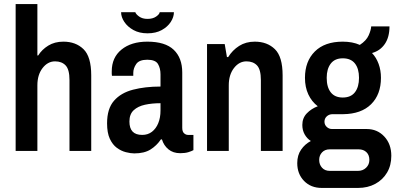

<svg xmlns="http://www.w3.org/2000/svg" viewBox="-20 -743 1954 945"><path d="M57 0V-723H164V-470H168Q186 -499 217.5 -518.5Q249 -538 292 -538Q353 -538 391 -501Q429 -464 429 -372V0H322V-349Q322 -401 303 -421Q284 -441 251 -441Q215 -441 189.5 -408Q164 -375 164 -323V0Z M641 12Q623 12 599.5 6Q576 0 555 -15.5Q534 -31 520.5 -60Q507 -89 507 -136Q507 -208 541 -247Q575 -286 634.5 -301.5Q694 -317 770 -317V-377Q770 -407 757.5 -428Q745 -449 705 -449Q665 -449 650.5 -428Q636 -407 636 -384V-370H531Q530 -375 530 -380Q530 -385 530 -392Q530 -460 578 -499Q626 -538 705 -538Q793 -538 835 -498Q877 -458 877 -386V-114Q877 -95 886 -87Q895 -79 905 -79H932V-4Q923 1 907 6Q891 11 867 11Q832 11 809 -8Q786 -27 777 -57H772Q751 -26 720.5 -7Q690 12 641 12ZM680 -79Q708 -79 728 -94.5Q748 -110 759 -137Q770 -164 770 -199V-235Q728 -235 693.5 -227.5Q659 -220 638 -200.5Q617 -181 617 -145Q617 -112 632.5 -95.5Q648 -79 680 -79ZM706 -579Q666 -579 637 -595Q608 -611 592 -635Q576 -659 576 -683H646Q649 -673 665 -661.5Q681 -650 706 -650Q732 -650 748.5 -661.5Q765 -673 766 -683H836Q836 -659 820.5 -635Q805 -611 776 -595Q747 -579 706 -579Z M999 0V-526H1086L1097 -462H1103Q1124 -496 1157 -517Q1190 -538 1234 -538Q1295 -538 1333 -501Q1371 -464 1371 -372V0H1264V-349Q1264 -401 1245 -421Q1226 -441 1193 -441Q1157 -441 1131.5 -408Q1106 -375 1106 -323V0Z M1564 182Q1510 182 1476.5 147.5Q1443 113 1443 60Q1443 21 1462 -6.5Q1481 -34 1510 -49Q1491 -61 1479.5 -81.5Q1468 -102 1468 -128Q1468 -162 1490 -185Q1512 -208 1544 -220Q1514 -243 1497.5 -278.5Q1481 -314 1481 -360Q1481 -441 1529.5 -489.5Q1578 -538 1667 -538Q1715 -538 1751 -522Q1783 -543 1794.5 -569Q1806 -595 1807 -613H1897Q1897 -560 1874 -526.5Q1851 -493 1811 -482Q1832 -460 1843.5 -428.5Q1855 -397 1855 -360Q1855 -278 1806.5 -230Q1758 -182 1669 -181H1617Q1600 -181 1588.5 -170.5Q1577 -160 1577 -144Q1577 -129 1588 -118.5Q1599 -108 1614 -108H1785Q1837 -108 1871.5 -71Q1906 -34 1906 24Q1906 71 1885 106.5Q1864 142 1827 162Q1790 182 1742 182ZM1603 98H1742Q1766 98 1782 82.5Q1798 67 1798 44Q1798 20 1783.5 6Q1769 -8 1745 -8H1603Q1579 -8 1565 7Q1551 22 1551 44Q1551 67 1565 82.5Q1579 98 1603 98ZM1667 -263Q1707 -263 1727 -289Q1747 -315 1747 -360Q1747 -405 1727 -430.5Q1707 -456 1667 -456Q1628 -456 1608 -430Q1588 -404 1588 -360Q1588 -314 1608 -288.5Q1628 -263 1667 -263Z"/></svg>

Font: Archivo Narrow SemiBold
Style: Regular
Weight: 600
Designer: Hector Gatti
Foundry: Omnibus-Type
Version: Version 3.002